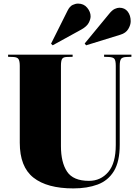

<svg xmlns="http://www.w3.org/2000/svg" viewBox="-20 -1034 776 1068"><path d="M388 14Q242 14 166 -46Q90 -106 90 -240V-668Q90 -693 83.5 -704.5Q77 -716 54 -717L25 -718V-730H384V-718L349 -717Q331 -716 325 -705.5Q319 -695 319 -668V-221Q319 -131 353 -79.5Q387 -28 475 -28Q540 -28 582 -77Q624 -126 624 -228V-668Q624 -697 616.5 -706.5Q609 -716 586 -717L559 -718V-730H711V-718L682 -717Q661 -716 653.5 -706.5Q646 -697 646 -668V-229Q646 -135 613.5 -82Q581 -29 523 -7.5Q465 14 388 14ZM273 -782 264 -791 356 -975Q368 -999 384 -1006.5Q400 -1014 414 -1014Q446 -1014 465 -991Q484 -968 484 -943Q484 -927 473.5 -907Q463 -887 433 -870ZM459 -782 451 -792 587 -957Q604 -978 618.5 -984.5Q633 -991 644 -991Q674 -991 690.5 -969.5Q707 -948 707 -916Q707 -895 693.5 -872.5Q680 -850 650 -841Z"/></svg>

Font: Literata 72pt Black
Style: Regular
Weight: 900
Designer: Latin by Veronika Burian and Jose Scaglione. Greek by Irene Vlachou. Cyrillic by Vera Evstafieva.
Foundry: TypeTogether
Version: Version 3.002